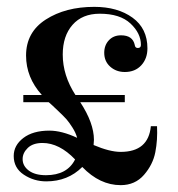

<svg xmlns="http://www.w3.org/2000/svg" viewBox="-20 -530 519 560"><path d="M344 -253V-232H214Q254 -171 254 -122Q254 -120 253.5 -115Q253 -110 253 -107Q300 -87 332 -87Q413 -87 420 -162H438Q440 -122 433 -86Q426 -50 400 -20Q374 10 332 10Q271 10 220 -43Q178 -1 115 -1Q79 -1 49.5 -20.5Q20 -40 20 -75Q20 -106 48 -127.5Q76 -149 124 -149Q160 -149 205 -128Q201 -143 191 -158.5Q181 -174 174 -182Q167 -190 147 -209Q127 -228 122 -232H48V-253H102Q56 -304 56 -368Q56 -436 113.5 -473Q171 -510 255 -510Q323 -510 366.5 -478.5Q410 -447 410 -389Q410 -359 392 -339.5Q374 -320 344 -320Q319 -320 301.5 -335.5Q284 -351 284 -376Q284 -398 297.5 -412.5Q311 -427 333 -427Q367 -427 373 -399Q374 -390 382 -390Q391 -390 391 -399Q391 -433 360.5 -461.5Q330 -490 271 -490Q220 -490 191.5 -457.5Q163 -425 163 -371Q163 -310 200 -253ZM114 -19Q176 -19 199 -65Q153 -113 104 -113Q76 -113 61 -98.5Q46 -84 46 -66Q46 -46 64 -32.5Q82 -19 114 -19Z"/></svg>

Font: Elsie Swash Caps
Style: Regular
Weight: 400
Designer: Alejandro Inler
Foundry: Alejandro Inler
Version: 1.001